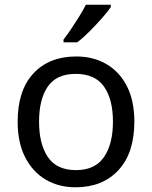

<svg xmlns="http://www.w3.org/2000/svg" viewBox="-20 -786 645 816"><path d="M551 -269Q551 -136 483.5 -63Q416 10 301 10Q230 10 174.5 -22.5Q119 -55 87 -117.5Q55 -180 55 -269Q55 -402 122 -474Q189 -546 304 -546Q377 -546 432.5 -513.5Q488 -481 519.5 -419.5Q551 -358 551 -269ZM146 -269Q146 -174 183.5 -118.5Q221 -63 303 -63Q384 -63 422 -118.5Q460 -174 460 -269Q460 -364 422 -418Q384 -472 302 -472Q220 -472 183 -418Q146 -364 146 -269ZM451 -756Q439 -738 414 -709.5Q389 -681 360.5 -652.5Q332 -624 308 -606H250V-618Q265 -637 282.5 -663Q300 -689 317 -716.5Q334 -744 345 -766H451Z"/></svg>

Font: Noto Sans Elymaic
Style: Regular
Weight: 400
Designer: Morgane Pierson
Foundry: Google LLC
Version: Version 1.002; ttfautohint (v1.8.4.7-5d5b)